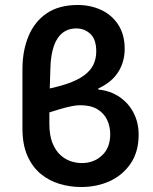

<svg xmlns="http://www.w3.org/2000/svg" viewBox="-20 -738 614 770"><path d="M305 12Q261 12 219 -0.5Q177 -13 143.5 -40.5Q110 -68 90 -113Q70 -158 70 -223V-460Q70 -535 94.5 -593.5Q119 -652 168 -685Q217 -718 292 -718Q343 -718 386 -698Q429 -678 454.5 -638.5Q480 -599 480 -542Q480 -490 454 -449Q428 -408 374 -383V-379Q423 -374 459.5 -349Q496 -324 516 -285Q536 -246 536 -198Q536 -130 504.5 -83Q473 -36 421 -12Q369 12 305 12ZM308 -84Q356 -84 389 -114.5Q422 -145 422 -200Q422 -231 409.5 -257.5Q397 -284 370.5 -300Q344 -316 302 -316Q288 -316 269 -312.5Q250 -309 221 -300.5Q192 -292 148 -278L132 -374Q202 -386 247.5 -401.5Q293 -417 319 -437Q345 -457 355.5 -480.5Q366 -504 366 -532Q366 -580 342.5 -602Q319 -624 286 -624Q237 -624 210.5 -583.5Q184 -543 182 -462Q181 -428 180 -398.5Q179 -369 178.5 -343Q178 -317 178 -292.5Q178 -268 178 -242Q178 -196 190 -165.5Q202 -135 221.5 -117Q241 -99 263.5 -91.5Q286 -84 308 -84Z"/></svg>

Font: Source Sans 3 SemiBold
Style: Regular
Weight: 600
Designer: Paul D. Hunt
Foundry: Adobe
Version: Version 3.046;hotconv 1.0.118;makeotfexe 2.5.65603